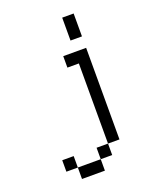

<svg xmlns="http://www.w3.org/2000/svg" viewBox="-149 -775 799 985"><g transform="rotate(-20 250.0 -282.0)"><path d="M125 62.5V125H250V62.5ZM125 62.5V0H62.5V62.5ZM250 62.5H312.5V0H250ZM312.5 0H375Q375 0 375 -500H250V-437.5H312.5ZM312.5 -687.5Q312.5 -687.5 312.5 -562.5H375Q375 -562.5 375 -687.5Z"/></g></svg>

Font: CalcUnifontExMono
Style: Regular
Weight: 500
Version: Version 15.0.06